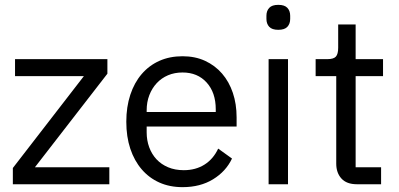

<svg xmlns="http://www.w3.org/2000/svg" viewBox="-20 -760 1644 792"><path d="M33 0V-67L326 -446H42V-516H423V-456L124 -70H431V0Z M733 12Q680 12 637.5 -7Q595 -26 564.5 -61.5Q534 -97 517.5 -146.5Q501 -196 501 -258Q501 -319 517.5 -369Q534 -419 564.5 -454.5Q595 -490 637.5 -509Q680 -528 733 -528Q785 -528 826 -509Q867 -490 896 -456.5Q925 -423 940.5 -377Q956 -331 956 -276V-238H585V-214Q585 -181 595.5 -152.5Q606 -124 625.5 -103Q645 -82 673.5 -70Q702 -58 738 -58Q787 -58 823.5 -81Q860 -104 880 -147L937 -106Q912 -53 859 -20.5Q806 12 733 12ZM733 -461Q700 -461 673 -449.5Q646 -438 626.5 -417Q607 -396 596 -367.5Q585 -339 585 -305V-298H870V-309Q870 -378 832.5 -419.5Q795 -461 733 -461Z M1128 -637Q1102 -637 1090.5 -649.5Q1079 -662 1079 -682V-695Q1079 -715 1090.5 -727.5Q1102 -740 1128 -740Q1154 -740 1165.5 -727.5Q1177 -715 1177 -695V-682Q1177 -662 1165.5 -649.5Q1154 -637 1128 -637ZM1088 -516H1168V0H1088Z M1452 0Q1410 0 1388.5 -23.5Q1367 -47 1367 -85V-446H1282V-516H1330Q1356 -516 1365.5 -526.5Q1375 -537 1375 -563V-659H1447V-516H1560V-446H1447V-70H1552V0Z"/></svg>

Font: IBM Plex Sans KR
Style: Regular
Weight: 400
Designer: Mike Abbink; Paul van der Laan; Pieter van Rosmalen; Wujin Sim; Chorong Kim; Dohee Lee;
Foundry: Sandoll Inc.
Version: Version 1.000